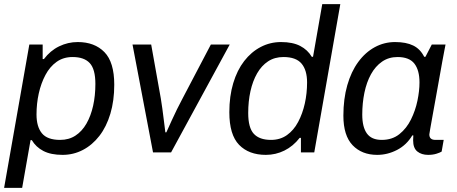

<svg xmlns="http://www.w3.org/2000/svg" viewBox="-41 -743 2229 936"><path d="M-21 173 102 -526H167V-455H173Q204 -496 247 -517Q290 -538 338 -538Q420 -538 468 -489Q516 -440 516 -330Q516 -252 497 -188.5Q478 -125 443.5 -80.5Q409 -36 363 -12Q317 12 264 12Q207 12 170.5 -7Q134 -26 114 -60H108L67 173ZM252 -61Q295 -61 327 -82Q359 -103 380.5 -140.5Q402 -178 413 -227.5Q424 -277 424 -334Q424 -406 396.5 -435.5Q369 -465 313 -465Q268 -465 235 -441.5Q202 -418 180.5 -377.5Q159 -337 148 -287.5Q137 -238 137 -185Q137 -125 163.5 -93Q190 -61 252 -61Z M705 0 605 -526H696L743 -263Q747 -241 750.5 -213Q754 -185 757.5 -158.5Q761 -132 763 -115Q765 -98 765 -98H770Q770 -98 777.5 -114.5Q785 -131 796.5 -156.5Q808 -182 822 -210.5Q836 -239 849 -263L987 -526H1079L793 0Z M1255 12Q1172 12 1124.5 -37Q1077 -86 1077 -196Q1077 -274 1096 -337.5Q1115 -401 1149.5 -445.5Q1184 -490 1230 -514Q1276 -538 1329 -538Q1386 -538 1422.5 -519Q1459 -500 1479 -466H1485L1530 -723H1618L1491 0H1426V-71H1420Q1388 -30 1345.5 -9Q1303 12 1255 12ZM1280 -61Q1325 -61 1358 -84.5Q1391 -108 1412.5 -148.5Q1434 -189 1445 -238.5Q1456 -288 1456 -341Q1456 -401 1429 -433Q1402 -465 1341 -465Q1298 -465 1266 -444Q1234 -423 1212.5 -385.5Q1191 -348 1180 -298.5Q1169 -249 1169 -192Q1169 -120 1196.5 -90.5Q1224 -61 1280 -61Z M1798 12Q1723 12 1678 -35Q1633 -82 1633 -179Q1633 -261 1652 -327.5Q1671 -394 1705.5 -441Q1740 -488 1786 -513Q1832 -538 1885 -538Q1939 -538 1973.5 -521Q2008 -504 2027 -466H2033L2064 -526H2131Q2131 -526 2126.5 -503Q2122 -480 2115 -442Q2108 -404 2100 -358Q2092 -312 2083.5 -266Q2075 -220 2068 -180.5Q2061 -141 2056.5 -116Q2052 -91 2052 -88Q2052 -74 2059.5 -67.5Q2067 -61 2082 -61H2122L2112 -4Q2104 1 2086.5 6.5Q2069 12 2046 12Q2014 12 1993.5 -4.5Q1973 -21 1973 -59Q1973 -72 1974 -84.5Q1975 -97 1977 -124L2015 -83H1969Q1941 -36 1894.5 -12Q1848 12 1798 12ZM1820 -61Q1871 -61 1906 -89Q1941 -117 1962.5 -160.5Q1984 -204 1994 -252Q2004 -300 2004 -341Q2004 -401 1979 -433Q1954 -465 1897 -465Q1854 -465 1821.5 -442.5Q1789 -420 1767.5 -381Q1746 -342 1735.5 -291Q1725 -240 1725 -184Q1725 -124 1747.5 -92.5Q1770 -61 1820 -61Z"/></svg>

Font: Archivo VF Beta
Style: Italic
Weight: 400
Italic angle: -10°
Designer: Hector Gatti
Foundry: Omnibus-Type
Version: Version 1.002